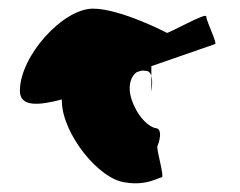

<svg xmlns="http://www.w3.org/2000/svg" viewBox="-20 -730 554 444"><path d="M26 -520C26 -482 70 -486 123 -500V-496C124 -421 209 -314 271 -308C319 -300 348 -320 354 -320C361 -320 341 -386 344 -392C347 -398 359 -434 338 -434C313 -442 288 -478 281 -513C277 -536 284 -555 296 -563L305 -566C309 -567 313 -567 318 -566C324 -566 328 -561 330 -555V-577L477 -628C484 -628 457 -681 457 -692C457 -702 373 -654 366 -654C366 -654 259 -710 195 -710C125 -710 26 -600 26 -520ZM330 -518C330 -518 334 -541 330 -555Z"/></svg>

Font: Ampere
Style: Cnd
Weight: 400
Version: Version 1